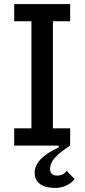

<svg xmlns="http://www.w3.org/2000/svg" viewBox="-20 -718 417 947"><path d="M50 -85H135V-613H50V-698H326V-613H241V-85H326V0Q271 36 249 62Q227 88 227 115Q227 148 262 148Q291 148 309 125L348 165Q333 185 307 197Q281 209 253 209Q203 209 177 189.5Q151 170 151 134Q151 98 181.5 66.5Q212 35 270 9L269 0H50Z"/></svg>

Font: IBM Plex Sans Cond Medm
Style: Regular
Weight: 500
Width: 3
Designer: Mike Abbink, Paul van der Laan, Pieter van Rosmalen
Foundry: Bold Monday
Version: Version 1.3